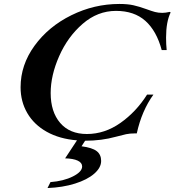

<svg xmlns="http://www.w3.org/2000/svg" viewBox="-20 -703 882 970"><path d="M819 -513Q819 -480 822 -450H797Q771 -547 714.5 -597.5Q658 -648 566 -648Q473 -648 397.5 -582.5Q322 -517 279 -419.5Q236 -322 236 -233Q236 -138 284 -82Q332 -26 419 -26Q509 -26 588.5 -82Q668 -138 723 -225H755Q696 -143 671 -29H660Q636 -29 617 -25Q598 -21 565 -12Q493 8 410 8L392 36Q446 43 468.5 60.5Q491 78 491 110Q491 144 456 174.5Q421 205 359 224.5Q297 244 220 247L235 217Q301 212 348 188.5Q395 165 395 138Q395 119 372.5 108.5Q350 98 309 97L369 6Q281 -1 216.5 -37Q152 -73 118 -131.5Q84 -190 84 -262Q84 -375 154.5 -472Q225 -569 340.5 -626Q456 -683 583 -683Q625 -683 654 -676.5Q683 -670 719 -657Q746 -647 763 -642.5Q780 -638 800 -638Q816 -638 838 -643L842 -640Q819 -593 819 -513Z"/></svg>

Font: Ibarra Real Nova
Style: Bold Italic
Weight: 700
Italic angle: -22°
Designer: Jose Maria Ribagorda & Octavio Pardo
Foundry: Octavio Pardo
Version: Version 1.014